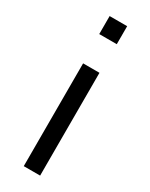

<svg xmlns="http://www.w3.org/2000/svg" viewBox="-196 -784 646 825"><g transform="rotate(30 127.0 -371.5)"><path d="M83.5 -653.7V-743H170.5V-653.7ZM86.4 0V-510H167.6V0Z"/></g></svg>

Font: Saira Thin
Style: Regular
Weight: 100
Designer: Hector Gatti with collaboration of the Omnibus-Type team
Foundry: Omnibus-Type
Version: Version 1.101